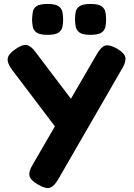

<svg xmlns="http://www.w3.org/2000/svg" viewBox="-20 -730 677 970"><path d="M173 203Q134 181 129 158.5Q124 136 145 102L469 -456Q490 -493 511 -499.5Q532 -506 570 -485Q608 -463 613 -441.5Q618 -420 599 -387L274 176Q253 212 232 218.5Q211 225 173 203ZM304 -30 39 -380Q16 -412 19 -434.5Q22 -457 57 -481Q94 -507 115.5 -502.5Q137 -498 161 -465L358 -205ZM437 -554Q398 -554 382 -565.5Q366 -577 362.5 -595.5Q359 -614 359 -633Q359 -653 362.5 -670.5Q366 -688 382.5 -699Q399 -710 438 -710Q477 -710 493 -698.5Q509 -687 512.5 -669Q516 -651 516 -631Q516 -613 512.5 -595Q509 -577 493 -565.5Q477 -554 437 -554ZM220 -554Q181 -554 165 -565.5Q149 -577 145.5 -595.5Q142 -614 142 -633Q143 -653 146 -670.5Q149 -688 165 -699Q181 -710 221 -710Q260 -710 276 -698.5Q292 -687 295.5 -669Q299 -651 299 -631Q299 -613 295.5 -595Q292 -577 276 -565.5Q260 -554 220 -554Z"/></svg>

Font: Fredoka SemiExpanded SemiBold
Style: Regular
Weight: 600
Width: 6
Designer: Ben Nathan
Foundry: Milena B. Brandão, Ben Nathan
Version: Version 2.001